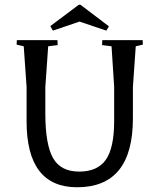

<svg xmlns="http://www.w3.org/2000/svg" viewBox="-20 -774 672 809"><path d="M183 -579 171 -407V-297Q171 -165 203.5 -108Q236 -51 313.5 -51Q391 -51 426 -101Q461 -151 461 -264V-408L450 -579L410 -584L411 -605H581L582 -586L552 -579L540 -407V-275Q540 15 305 15Q92 15 92 -263V-408L80 -579L50 -586L51 -605H222L223 -584ZM203 -645 192 -664 312 -754H319L439 -663L428 -645L315 -683Z"/></svg>

Font: Balthazar
Style: Regular
Weight: 400
Designer: Dario Manuel Muhafara
Foundry: Dario Manuel Muhafara
Version: Version 1.000